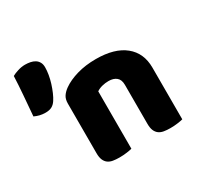

<svg xmlns="http://www.w3.org/2000/svg" viewBox="-145 -829 1033 1006"><g transform="rotate(-30 371.5 -326.5)"><path d="M520 -308Q520 -339 502.5 -353.5Q485 -368 455 -368Q435 -368 415.5 -363Q396 -358 382 -348V-1Q372 2 350.5 5Q329 8 306 8Q284 8 266.5 5Q249 2 237 -7Q225 -16 218.5 -31.5Q212 -47 212 -72V-372Q212 -399 223.5 -416Q235 -433 255 -447Q289 -471 340.5 -486Q392 -501 455 -501Q568 -501 629 -451.5Q690 -402 690 -314V-1Q680 2 658.5 5Q637 8 614 8Q592 8 574.5 5Q557 2 545 -7Q533 -16 526.5 -31.5Q520 -47 520 -72ZM152 -422Q141 -405 126 -397Q111 -389 88 -389Q69 -389 53 -393Q37 -397 22 -404Q27 -465 32 -526Q37 -587 39 -639Q53 -647 75.5 -654Q98 -661 119 -661Q135 -661 150.5 -658Q166 -655 178 -647.5Q190 -640 197 -627.5Q204 -615 204 -597Q204 -577 200 -553Q196 -529 188.5 -505Q181 -481 171.5 -459Q162 -437 152 -422Z"/></g></svg>

Font: Baloo Tammudu
Style: Regular
Weight: 400
Designer: Omkar Shende and Ek Type
Foundry: Ek Type
Version: Version 1.007;PS 1.000;hotconv 1.0.88;makeotf.lib2.5.647800